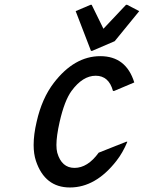

<svg xmlns="http://www.w3.org/2000/svg" viewBox="-20 -785 610 814"><path d="M520 -184.1Q500.5 -137.2 473.6 -103Q385.7 9.8 276.4 9.8Q169.9 9.8 132.3 -103Q122.6 -132.3 122.6 -170.4Q122.6 -214.8 135.3 -268.6Q157.7 -368.2 208.5 -434.1Q295.4 -546.9 405.3 -546.9Q514.6 -546.9 549.3 -435.5L463.9 -399.4H459Q441.4 -463.9 385.7 -463.9Q330.6 -463.9 283.2 -399.4Q253.4 -358.4 232.9 -268.6Q219.2 -208 219.2 -170.4Q219.2 -151.4 222.7 -137.7Q241.2 -73.2 295.9 -73.2Q351.6 -73.2 398.4 -137.7L515.1 -184.1ZM365.7 -569.3 300.8 -737.8 363.8 -764.6H368.7L418.5 -663.1L514.2 -764.6H519L570.3 -737.8L466.3 -610.4L370.6 -569.3Z"/></svg>

Font: Nova Script
Style: Regular
Weight: 400
Italic angle: -13°
Version: Version 2.001